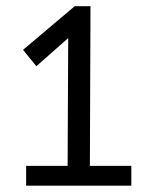

<svg xmlns="http://www.w3.org/2000/svg" viewBox="-20 -586 478 606"><path d="M62.5 -62.5H193.4L195.3 -465.8L94.7 -377L52.7 -428.7L215.8 -566.4H265.6L263.7 -62.5H394.5V0H62.5Z"/></svg>

Font: Sudo Var
Style: Regular
Weight: 400
Monospace: yes
Designer: Jens Kutilek
Foundry: Jens Kutilek
Version: Version 0.065;FEAKit 1.0